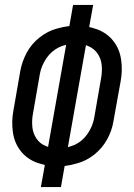

<svg xmlns="http://www.w3.org/2000/svg" viewBox="-20 -755 540 775"><path d="M145 0 161 -89Q145 -93 130 -98Q89 -113 63.5 -145.5Q38 -178 32 -221.5Q26 -265 34 -308L62 -469Q69 -507 88 -542.5Q107 -578 140 -604Q173 -630 211 -640Q235 -647 260 -650L275 -735H356L340 -646Q356 -642 371 -637Q412 -622 437.5 -589.5Q463 -557 469 -513.5Q475 -470 467 -427L438 -266Q432 -228 412.5 -192.5Q393 -157 360.5 -131Q328 -105 289 -95Q265 -88 241 -85L226 0ZM254 -161Q268 -165 281 -170Q313 -185 333.5 -215Q354 -245 360 -278L388 -439Q393 -466 390.5 -492Q388 -518 374 -538.5Q360 -559 336 -569L327 -573ZM174 -162 247 -574Q233 -571 220 -565Q188 -550 167.5 -520Q147 -490 141 -457L113 -296Q108 -269 110.5 -243Q113 -217 127 -196Q141 -175 164 -166Q169 -164 174 -162Z"/></svg>

Font: Iosevka SS08
Style: Italic
Weight: 400
Italic angle: -10°
Monospace: yes
Designer: Belleve Invis
Foundry: Belleve Invis
Version: 2.1.0; ttfautohint (v1.8.2)